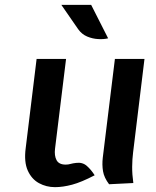

<svg xmlns="http://www.w3.org/2000/svg" viewBox="-20 -760 643 792"><path d="M207 12Q171 12 140.8 -4.5Q110.5 -21 94.5 -56.5Q78.5 -92 86 -149L131 -517H252.5L207 -146.5Q203.5 -118 213.2 -99.5Q223 -81 251 -81Q261.5 -81 271 -83.8Q280.5 -86.5 294 -88Q320 -91.5 338 -75.8Q356 -60 370.5 -37Q316 -8.5 277.5 1.8Q239 12 207 12ZM430 0Q409.5 -27 405 -53.5Q400.5 -80 404 -110L454 -517H576L529 -131Q525.5 -103.5 525.2 -72Q525 -40.5 530 -5ZM426 -602Q408.5 -597.5 385.2 -598.8Q362 -600 339.8 -609.2Q317.5 -618.5 302.5 -639.5L233 -740H356Z"/></svg>

Font: Expletus Sans SemiBold
Style: Italic
Weight: 600
Italic angle: -7°
Version: Version 7.500